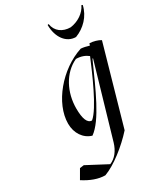

<svg xmlns="http://www.w3.org/2000/svg" viewBox="-337 -813 1021 1177"><g transform="rotate(-30 174.0 -224.5)"><path d="M48 264C122 237 220 160 288 84L444 -464C426 -476 394 -485 368 -486L363 -472C344 -478 322 -483 305 -484C145 -432 8 -268 8 -124C8 -56 45 -2 101 14C185 -46 258 -219 337 -395H341L192 116C177 166 148 204 108 220L-36 144L-65 148L-102 212C-51 245 0 264 48 264ZM145 -68C113 -68 98 -108 98 -180C98 -292 152 -400 248 -444C284 -444 312 -432 332 -416C292 -320 205 -116 145 -68ZM316 -560C380 -584 434 -638 450 -710L442 -713C422 -669 374 -636 318 -628C261 -628 218 -659 210 -713L202 -711C202 -623 249 -560 316 -560Z"/></g></svg>

Font: Mazius Display Extra italic
Style: Regular
Weight: 400
Italic angle: -17°
Designer: Alberto Casagrande & Collletttivo
Foundry: Collletttivo
Version: Version 2.000;Glyphs 3.2 (3217)